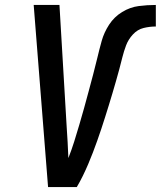

<svg xmlns="http://www.w3.org/2000/svg" viewBox="-20 -755 649 775"><path d="M174 0H290Q303 -22 314.5 -45.5Q326 -69 336 -92.5Q346 -116 355 -139.5Q364 -163 372.5 -187Q381 -211 389 -235Q397 -259 404.5 -283Q412 -307 419.5 -331Q427 -355 434 -379Q441 -403 448 -427Q455 -451 461.5 -475.5Q468 -500 474 -524Q480 -548 489 -572Q498 -596 516.5 -616Q535 -636 559.5 -642Q584 -648 609 -648V-735Q574 -735 539.5 -730.5Q505 -726 473 -706.5Q441 -687 420.5 -655.5Q400 -624 390.5 -590Q381 -556 373 -522Q365 -488 356 -454.5Q347 -421 338 -387Q329 -353 319.5 -319Q310 -285 300 -251Q290 -217 279.5 -183.5Q269 -150 256 -117Q255 -149 253 -181Q251 -213 249 -245L220 -735H116Z"/></svg>

Font: Iosevka Sparkle Medium
Style: Italic
Weight: 500
Italic angle: -9°
Designer: Belleve Invis
Foundry: Belleve Invis
Version: Version 4.5.0; ttfautohint (v1.8.3)